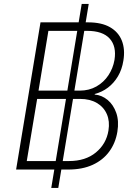

<svg xmlns="http://www.w3.org/2000/svg" viewBox="-20 -838 685 949"><path d="M233.4 90.8 383.8 -818.4H418.5L268.1 90.8ZM59.6 0 180.2 -727.5H415.5Q481.9 -727.5 523.7 -703.6Q565.4 -679.7 582.3 -637Q599.1 -594.2 589.8 -538.1Q583 -494.6 563 -460.9Q543 -427.2 513.7 -405Q484.4 -382.8 448.2 -373.5V-370.6Q483.4 -367.7 512 -344Q540.5 -320.3 554.7 -280Q568.8 -239.7 560.1 -186.5Q550.8 -130.9 520 -88.9Q489.3 -46.9 438.2 -23.4Q387.2 0 317.4 0ZM112.3 -42H320.8Q402.8 -42 454.1 -84.5Q505.4 -127 516.1 -192.9Q523.4 -238.3 508.3 -273.4Q493.2 -308.6 459 -328.9Q424.8 -349.1 376 -349.1H163.6ZM170.4 -390.1H374.5Q420.4 -390.1 456.5 -410.6Q492.7 -431.2 515.6 -465.6Q538.6 -500 545.9 -542Q556.6 -608.9 522.2 -647.2Q487.8 -685.5 410.6 -685.5H219.2Z"/></svg>

Font: Inter ExtraLight
Style: Italic
Weight: 250
Italic angle: -9.3988°
Designer: Rasmus Andersson
Foundry: rsms
Version: Version 4.001;git-66647c0bb